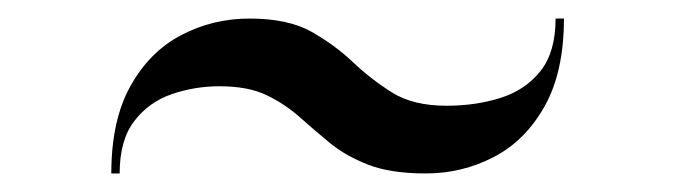

<svg xmlns="http://www.w3.org/2000/svg" viewBox="-20 -530 728 207"><path d="M216.5 -437Q190 -437 165.2 -428.5Q140.5 -420 124.8 -399.5Q109 -379 109 -343H100Q100 -400.5 120.8 -437.5Q141.5 -474.5 175.5 -492.2Q209.5 -510 249 -510Q290.5 -510 315.8 -495.8Q341 -481.5 360.5 -463Q380 -444.5 402.8 -430.2Q425.5 -416 461.5 -416Q493 -416 519.8 -424.5Q546.5 -433 562.8 -453.5Q579 -474 579 -510H588Q588 -452.5 567.2 -415.5Q546.5 -378.5 512.5 -360.8Q478.5 -343 439 -343Q401 -343 376.8 -352.5Q352.5 -362 335.5 -376Q318.5 -390 302.8 -404Q287 -418 267.2 -427.5Q247.5 -437 216.5 -437Z"/></svg>

Font: Bodoni* 24pt
Style: Regular
Weight: 400
Version: Version 2.3